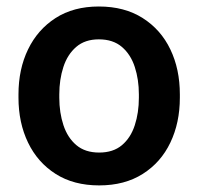

<svg xmlns="http://www.w3.org/2000/svg" viewBox="-20 -558 607 588"><path d="M36.6 -269Q36.6 -346.2 65.9 -406.7Q95.2 -467.3 150.1 -502.7Q205.1 -538.1 282.7 -538.1Q361.3 -538.1 417 -502.7Q472.7 -467.3 501.7 -406.7Q530.8 -346.2 530.8 -269V-258.8Q530.8 -182.1 501.7 -121.3Q472.7 -60.5 417.2 -25.4Q361.8 9.8 283.7 9.8Q205.6 9.8 150.4 -25.4Q95.2 -60.5 65.9 -121.3Q36.6 -182.1 36.6 -258.8ZM161.6 -258.8Q161.6 -212.9 174.3 -174.6Q187 -136.2 213.9 -113.5Q240.7 -90.8 283.7 -90.8Q326.7 -90.8 353.5 -113.5Q380.4 -136.2 392.8 -174.6Q405.3 -212.9 405.3 -258.8V-269Q405.3 -314.5 392.8 -352.8Q380.4 -391.1 353.3 -414.3Q326.2 -437.5 282.7 -437.5Q240.2 -437.5 213.4 -414.3Q186.5 -391.1 174.1 -352.8Q161.6 -314.5 161.6 -269Z"/></svg>

Font: Heebo SemiBold
Style: Regular
Weight: 600
Designer: Oded Ezer
Foundry: Ezer Type House
Version: Version 3.100